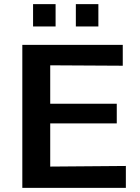

<svg xmlns="http://www.w3.org/2000/svg" viewBox="-20 -909 677 929"><path d="M347 -781V-889H456V-781ZM140 -781V-889H249V-781ZM88 0V-692H574V-591L223 -593V-407H545V-312H223V-103L589 -106V0Z"/></svg>

Font: Coval
Style: Bold
Weight: 700
Foundry: Context Ltd
Version: Version 001.000